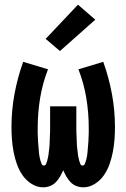

<svg xmlns="http://www.w3.org/2000/svg" viewBox="-20 -792 540 820"><path d="M164 8Q138 8 114.5 -7Q91 -22 76 -44Q61 -66 52 -91.5Q43 -117 38 -143.5Q33 -170 31 -196.5Q29 -223 29 -250Q29 -321 42 -391Q55 -461 79 -528L185 -496Q162 -437 151.5 -374Q141 -311 141 -247Q141 -241 141 -235Q141 -229 141 -223Q141 -217 141.5 -211Q142 -205 142 -199Q142 -193 142.5 -187Q143 -181 143.5 -175Q144 -169 144.5 -163Q145 -157 145.5 -151Q146 -145 146.5 -139Q147 -133 148 -127Q149 -121 150.5 -115Q152 -109 153.5 -103.5Q155 -98 158 -91.5Q161 -85 167 -85Q174 -85 177 -92Q180 -99 181.5 -105Q183 -111 184.5 -117.5Q186 -124 187 -130.5Q188 -137 188.5 -143.5Q189 -150 190 -156.5Q191 -163 191.5 -169.5Q192 -176 192 -182.5Q192 -189 192.5 -195.5Q193 -202 193 -208.5Q193 -215 193.5 -221.5Q194 -228 194 -234.5Q194 -241 194 -247.5Q194 -254 194 -260V-338H306V-260Q306 -254 306 -247.5Q306 -241 306 -234.5Q306 -228 306.5 -221.5Q307 -215 307 -208.5Q307 -202 307.5 -195.5Q308 -189 308 -182.5Q308 -176 308.5 -169.5Q309 -163 310 -156.5Q311 -150 311.5 -143.5Q312 -137 313 -130.5Q314 -124 315.5 -117.5Q317 -111 318.5 -105Q320 -99 323 -92Q326 -85 333 -85Q339 -85 342 -91.5Q345 -98 346.5 -103.5Q348 -109 349.5 -115Q351 -121 352 -127Q353 -133 353.5 -139Q354 -145 354.5 -151Q355 -157 355.5 -163Q356 -169 356.5 -175Q357 -181 357.5 -187Q358 -193 358 -199Q358 -205 358.5 -211Q359 -217 359 -223Q359 -229 359 -235Q359 -241 359 -247Q359 -311 348.5 -374Q338 -437 315 -496L421 -528Q445 -461 458 -391Q471 -321 471 -250Q471 -223 469 -196.5Q467 -170 462 -143.5Q457 -117 448 -91.5Q439 -66 424 -44Q409 -22 385.5 -7Q362 8 336 8Q321 8 306.5 2.5Q292 -3 281.5 -14Q271 -25 263.5 -38Q256 -51 250 -65Q244 -51 236.5 -38Q229 -25 218.5 -14Q208 -3 193.5 2.5Q179 8 164 8ZM236 -574 175 -626 313 -772 387 -708Z"/></svg>

Font: Iosevka SS04 Heavy
Style: Regular
Weight: 900
Monospace: yes
Designer: Belleve Invis
Foundry: Belleve Invis
Version: Version 19.0.0; ttfautohint (v1.8.4)